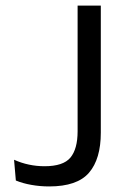

<svg xmlns="http://www.w3.org/2000/svg" viewBox="-20 -659 452 687"><path d="M155.8 8.1Q123.4 8.1 92.6 2.6Q61.7 -2.8 36.7 -13.1L30.3 -87.4Q56.3 -75.7 83.6 -70Q110.9 -64.2 139.3 -64.2Q206.3 -64.2 232 -95.1Q257.7 -126 257.7 -189.3V-639H340.7V-184.4Q340.7 -90 298.5 -41Q256.4 8.1 155.8 8.1Z"/></svg>

Font: Anek Gurmukhi Medium
Style: Regular
Weight: 500
Designer: Sarang Kulkarni (Gurmukhi), Yesha Goshar (Latin)
Foundry: Ek Type
Version: Version 1.003